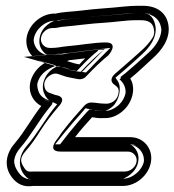

<svg xmlns="http://www.w3.org/2000/svg" viewBox="-20 -583 604 665"><path d="M206 -373 217 -370C230 -366 241 -362 255 -360C263 -369 269 -375 275 -381C253 -378 225 -375 206 -373ZM503 -23C510 -69 477 -108 431 -108H240C264 -139 276 -151 299 -177C311 -175 322 -173 338 -174H346C369 -174 393 -186 410 -203C440 -232 451 -280 431 -311C456 -331 486 -360 510 -382C537 -406 572 -448 563 -498C556 -538 525 -563 474 -563H457C443 -563 426 -562 406 -560C363 -555 311 -553 267 -547C228 -542 204 -543 173 -536H169C123 -536 79 -498 72 -452C66 -407 97 -370 139 -367C120 -357 104 -341 94 -322C68 -273 93 -231 123 -216C93 -178 61 -121 33 -89C2 -54 -6 -13 15 22C30 47 53 64 84 62C88 62 88 61 95 61H406C452 61 496 23 503 -23ZM122 -452C125 -471 143 -486 162 -486H169C180 -486 185 -490 205 -491C242 -494 297 -502 338 -504C376 -506 416 -513 450 -513H467C492 -513 509 -506 513 -482C516 -468 513 -459 507 -450C487 -420 466 -405 441 -382C420 -363 397 -344 379 -328C374 -324 354 -305 377 -289C389 -281 392 -274 391 -264C389 -241 372 -226 352 -224H344C322 -224 313 -228 295 -228C287 -228 278 -223 273 -218C240 -181 227 -167 193 -123C188 -116 182 -106 180 -104C176 -99 141 -58 190 -58H423C441 -58 456 -42 453 -23C450 -4 431 11 413 11H102C78 11 74 16 60 -8C49 -26 51 -39 69 -60C86 -79 103 -103 121 -132C138 -159 159 -186 183 -214C183 -214 217 -247 172 -254C170 -254 164 -257 161 -258C147 -262 139 -266 135 -279C128 -300 143 -318 159 -325C174 -332 182 -326 195 -322C212 -315 232 -313 250 -309C260 -307 271 -310 278 -318C309 -351 335 -375 356 -392C356 -392 394 -436 346 -436C305 -436 254 -426 213 -423C192 -421 179 -417 159 -417H152C133 -417 119 -434 122 -452ZM70 -386 204 -398C222 -400 250 -403 272 -406L343 -414L293 -363C287 -357 281 -352 273 -343L264 -334L251 -335C233 -337 221 -343 210 -346ZM479 -27C474 6 439 36 406 36H95C86 36 82 37 82 37C63 38 49 29 37 9C23 -15 26 -44 52 -73C83 -108 115 -165 143 -200L162 -224L134 -238C115 -247 97 -275 116 -311C123 -325 136 -337 151 -345L228 -385L141 -392C113 -394 93 -417 97 -448C102 -481 136 -511 169 -511H176L179 -512C206 -518 229 -517 270 -522C312 -528 365 -530 409 -535C428 -537 444 -538 457 -538H474C516 -538 533 -521 538 -494C544 -458 520 -423 494 -400C470 -378 439 -350 415 -330L397 -316L410 -297C422 -279 417 -244 393 -221C379 -208 361 -199 346 -199H337C322 -198 315 -199 304 -201L290 -204L280 -194C257 -168 245 -155 220 -124L188 -83H431H438C465 -79 483 -56 479 -27ZM97 -456C102 -488 130 -511 162 -511H169C174 -511 180 -514 203 -516C238 -519 295 -526 337 -529C374 -531 413 -538 450 -538H467C495 -538 531 -527 538 -487C542 -468 537 -450 528 -436C506 -402 482 -385 458 -363C436 -343 413 -325 395 -309L394 -308C408 -297 416 -279 415 -262C412 -227 386 -202 355 -199H354H344C318 -199 309 -203 295 -203L292 -201C259 -164 246 -151 212 -108C208 -103 204 -95 200 -89C198 -87 198 -86 196 -83H423C456 -83 483 -54 478 -20C473 12 444 36 413 36H102C92 36 82 41 65 33C52 27 45 16 38 5C22 -22 28 -51 50 -76C66 -94 82 -117 100 -146C118 -174 139 -201 164 -230C160 -231 155 -234 154 -234C145 -237 132 -241 123 -251C117 -257 114 -264 112 -271C100 -309 127 -337 149 -347C174 -358 195 -348 202 -346H204L205 -345C217 -340 235 -339 256 -334C258 -334 259 -334 260 -335C291 -368 316 -392 339 -410V-411C304 -410 255 -402 215 -399C197 -398 183 -392 159 -392H152C117 -392 92 -423 97 -456ZM63 -386 199 -398C216 -399 244 -403 266 -406L362 -417L314 -369C308 -363 302 -357 294 -348L278 -332L245 -336C219 -339 204 -346 196 -348ZM459 -25C465 -63 434 -83 431 -83H171L199 -118C224 -149 236 -162 259 -188L276 -208L314 -200C324 -198 324 -199 334 -199H336H345C348 -200 360 -205 371 -215C394 -238 402 -280 388 -302L380 -314L393 -325C416 -344 448 -373 472 -395C496 -417 526 -453 518 -495C511 -531 489 -538 474 -538H457C447 -538 433 -537 415 -535C368 -530 317 -528 278 -523C233 -517 211 -518 190 -513L182 -511H169C166 -511 123 -494 117 -450C111 -409 144 -392 145 -392L239 -385L170 -349C158 -343 145 -331 137 -315C115 -273 141 -240 153 -234L178 -222L165 -206C137 -170 104 -113 73 -78C47 -48 42 -14 58 14C66 27 76 35 80 37C84 37 90 36 95 36H406C408 36 453 18 459 -25ZM77 -454C74 -435 81 -412 115 -399C125 -395 138 -392 152 -392H159C193 -392 210 -398 220 -399C255 -402 292 -408 321 -410C319 -407 318 -406 317 -405C310 -400 305 -395 298 -389C282 -375 264 -356 246 -337C232 -339 227 -340 223 -342L220 -343L216 -345C216 -345 173 -363 131 -344C101 -330 81 -305 91 -275C94 -266 99 -256 111 -248C119 -242 132 -239 138 -237C139 -236 144 -233 148 -232L144 -226H143V-225C127 -207 113 -190 100 -172C92 -162 85 -151 79 -141C61 -112 44 -89 28 -71C7 -47 3 -23 17 0C24 11 29 27 60 34C87 40 100 36 102 36H413C427 36 441 33 450 30C482 19 495 -1 498 -21C501 -40 494 -60 467 -73C457 -78 441 -83 423 -83H214C217 -88 220 -91 222 -94C226 -99 230 -108 234 -113C240 -121 246 -129 251 -135C272 -161 285 -176 309 -202C317 -201 329 -199 344 -199H356H361C416 -205 434 -237 436 -263C437 -276 431 -291 412 -304C411 -305 413 -310 417 -314C423 -319 429 -325 436 -331C450 -343 465 -356 480 -369C504 -391 528 -408 550 -441C558 -454 561 -468 558 -485C555 -503 545 -520 517 -530C500 -536 482 -538 467 -538H450C406 -538 366 -531 333 -529C287 -526 231 -518 199 -516C183 -515 170 -512 167 -511H162C147 -511 135 -509 125 -505C93 -494 80 -473 77 -454Z"/></svg>

Font: AppleStorm
Style: XbdFaxIta
Weight: 800
Foundry: Cannot Into Space Fonts
Version: Version 1.01